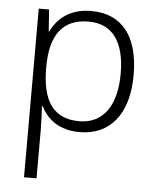

<svg xmlns="http://www.w3.org/2000/svg" viewBox="-54 -681 708 871"><g transform="rotate(5 299.5 -246.0)"><path d="M327 -635C228 -635 172 -584 145 -526H142L135 -625H88V143H145V-76C145 -109 143 -151 141 -185H145C172 -129 227 -83 321 -83C458 -83 543 -182 543 -362C543 -543 463 -635 327 -635ZM319 -586C429 -586 484 -506 484 -363C484 -219 425 -132 315 -132C199 -132 145 -208 145 -359V-369C146 -509 200 -586 319 -586Z"/></g></svg>

Font: Noto Sans Telugu UI Light
Style: Regular
Weight: 300
Designer: Jelle Bosma - Monotype Design Team
Foundry: Monotype Imaging Inc.
Version: Version 2.005